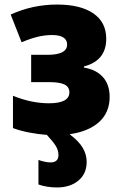

<svg xmlns="http://www.w3.org/2000/svg" viewBox="-20 -584 534 844"><path d="M237 97Q237 77 225.5 58Q214 39 186 9Q147 6 108 -1.5Q69 -9 37 -21V-163Q79 -146 118.5 -138Q158 -130 195 -130Q285 -130 285 -178Q285 -202 263.5 -212.5Q242 -223 197 -223H117V-343H188Q275 -343 275 -388Q275 -430 208 -430Q148 -430 75 -398L27 -520Q123 -564 231 -564Q334 -564 390.5 -525Q447 -486 447 -414Q447 -317 349 -292V-287Q403 -278 432.5 -245Q462 -212 462 -158Q462 -90 416 -48Q370 -6 286 6Q326 36 343.5 65.5Q361 95 361 127Q361 180 324.5 210Q288 240 231 240Q207 240 186.5 236.5Q166 233 149 227V119Q159 123 174.5 126.5Q190 130 202 130Q237 130 237 97Z"/></svg>

Font: Noto Sans SemiCondensed Black
Style: Regular
Weight: 900
Width: 4
Designer: Monotype Design Team
Foundry: Monotype Imaging Inc.
Version: Version 2.013; ttfautohint (v1.8.4.7-5d5b)